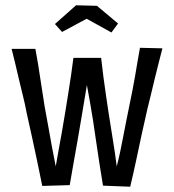

<svg xmlns="http://www.w3.org/2000/svg" viewBox="-20 -701 657 727"><path d="M140 3Q133 -33 123.5 -77.5Q114 -122 103.5 -171.5Q93 -221 81 -273Q75 -306 67 -337.5Q59 -369 52 -399.5Q45 -430 38 -459Q31 -488 24 -516H114Q120 -485 124.5 -456Q129 -427 133 -401Q137 -375 141 -349.5Q145 -324 149 -298Q156 -261 162.5 -224Q169 -187 176 -149Q183 -111 191 -71Q196 -100 202 -133Q208 -166 214.5 -202Q221 -238 227 -276Q233 -313 238.5 -347.5Q244 -382 249 -415.5Q254 -449 258 -482H363Q367 -445 371.5 -410.5Q376 -376 381 -342.5Q386 -309 391 -275Q398 -230 404.5 -190Q411 -150 415.5 -119.5Q420 -89 422 -71Q429 -98 435 -126Q441 -154 446.5 -183.5Q452 -213 458 -242.5Q464 -272 470 -302Q476 -331 481.5 -358.5Q487 -386 491.5 -413Q496 -440 500.5 -466.5Q505 -493 510 -520L595 -518Q588 -491 581 -463.5Q574 -436 567 -407.5Q560 -379 553 -349Q546 -319 538 -288Q527 -241 516.5 -192Q506 -143 495.5 -93.5Q485 -44 473 6L370 2Q363 -40 356.5 -82Q350 -124 344 -165.5Q338 -207 332 -247Q326 -282 320.5 -315.5Q315 -349 309 -379Q304 -347 298.5 -316Q293 -285 288 -253Q281 -209 273.5 -168Q266 -127 259 -86.5Q252 -46 244 0ZM402 -578 308 -630 215 -580 188 -610 268 -681 347 -679 427 -612Z"/></svg>

Font: Truculenta Medium
Style: Regular
Weight: 500
Version: Version 1.002